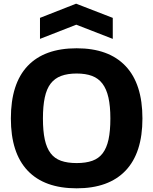

<svg xmlns="http://www.w3.org/2000/svg" viewBox="-20 -1012 832 1042"><path d="M396 10Q221 10 130 -86Q39 -182 39 -369Q39 -558 130 -654Q221 -750 396 -750Q570 -750 661.5 -653.5Q753 -557 753 -369Q753 -182 661.5 -86Q570 10 396 10ZM396 -127Q446 -127 481 -139.5Q516 -152 537.5 -180.5Q559 -209 569 -255Q579 -301 579 -369Q579 -436 568.5 -482.5Q558 -529 536 -558Q514 -587 479.5 -600Q445 -613 396 -613Q347 -613 312 -600Q277 -587 255 -558.5Q233 -530 223 -483Q213 -436 213 -369Q213 -301 223 -255Q233 -209 254.5 -180.5Q276 -152 311 -139.5Q346 -127 396 -127ZM197 -915 393 -992 592 -915V-801L394 -878L197 -801Z"/></svg>

Font: Encode Sans Normal
Style: Bold
Weight: 700
Designer: Pablo Impallari, Andres Torresi
Foundry: Pablo Impallari, Andres Torresi
Version: Version 1.000; ttfautohint (v1.00) -l 8 -r 50 -G 200 -x 14 -